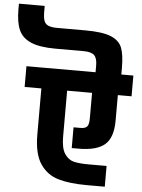

<svg xmlns="http://www.w3.org/2000/svg" viewBox="-153 -1092 847 1143"><g transform="rotate(5 271.0 -520.5)"><path d="M629 -550H547V-399Q547 -295 498 -253.5Q449 -212 343 -212H301V-336H343Q370 -336 381.5 -348Q393 -360 393 -399V-550H244V-275Q244 -206 266 -173Q288 -140 321 -132Q354 -124 409 -124H517V0H409Q306 0 238 -20Q170 -40 130 -100Q90 -160 90 -275V-550H-10V-674H403V-714Q403 -758 385 -775.5Q367 -793 321 -793H154Q59 -793 6.5 -815.5Q-46 -838 -66.5 -883.5Q-87 -929 -87 -1006V-1041H67V-1006Q67 -971 74 -952Q81 -933 99.5 -925Q118 -917 154 -917H321Q424 -917 474.5 -896Q525 -875 541 -833Q557 -791 557 -714V-674H629Z"/></g></svg>

Font: Biryani Black
Style: Regular
Weight: 900
Designer: Dan Reynolds and Mathieu Reguer
Foundry: Dan Reynolds and Mathieu Reguer
Version: Version 1.004; ttfautohint (v1.1) -l 5 -r 5 -G 72 -x 0 -D la